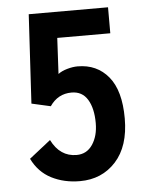

<svg xmlns="http://www.w3.org/2000/svg" viewBox="-49 -663 535 714"><g transform="rotate(-5 219.0 -305.5)"><path d="M221 12Q162 12 115 -12Q68 -36 43 -87L123 -150Q155 -86 217 -86Q255 -86 276.5 -118Q298 -150 298 -198Q298 -253 278 -286Q258 -319 218 -319Q167 -319 137 -275L66 -291L85 -623H381V-526H183L176 -392Q189 -402 210 -408Q231 -414 249 -414Q321 -414 364 -362Q407 -310 407 -206Q407 -102 355 -45Q303 12 221 12Z"/></g></svg>

Font: Inconsolata SemiCondensed ExtraBold
Style: Regular
Weight: 800
Width: 4
Monospace: yes
Designer: Raph Levien, Cyreal, Brenton Simpson
Foundry: Raph Levien, Cyreal, Google
Version: Version 3.100; ttfautohint (v1.8.4.7-5d5b)